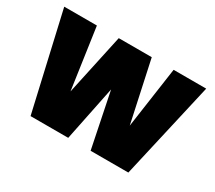

<svg xmlns="http://www.w3.org/2000/svg" viewBox="-131 -963 1361 1218"><g transform="rotate(30 550.0 -354.0)"><path d="M191.9 0 29.8 -708H269L333 -262.2L429.2 -708H670.9L767.1 -262.2L831.1 -708H1069.8L908.2 0H631.8L549.8 -401.9L467.8 0Z"/></g></svg>

Font: SVN-Poppins Black
Style: Regular
Weight: 900
Designer: Ninad Kale (Devanagari), Jonny Pinhorn (Latin)
Foundry: Indian Type Foundry
Version: Version 3.002 2017